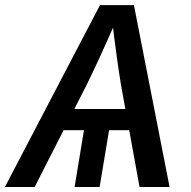

<svg xmlns="http://www.w3.org/2000/svg" viewBox="-43 -748 765 768"><path d="M400.4 -269.5 355.5 0H255.4L299.8 -269.5ZM-23.4 0 356.9 -727.5H492.7L635.3 0H515.1L441.4 -405.8Q433.6 -452.6 424.3 -519.8Q415 -586.9 403.8 -680.7H428.2Q388.7 -590.3 357.9 -523.2Q327.1 -456.1 302.2 -405.8L95.7 0ZM155.8 -227.1 169.9 -312H544.9L530.8 -227.1Z"/></svg>

Font: Inter 18pt Medium
Style: Italic
Weight: 500
Italic angle: -9.3988°
Designer: Rasmus Andersson
Foundry: rsms
Version: Version 4.001;git-66647c0bb